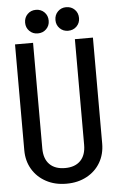

<svg xmlns="http://www.w3.org/2000/svg" viewBox="-59 -910 592 965"><g transform="rotate(-5 236.5 -427.0)"><path d="M342 -705H433V-171Q433 -117 408.5 -75Q384 -33 339.5 -9Q295 15 238 15H237H236Q179 15 134.5 -9Q90 -33 65 -75Q40 -117 40 -171V-705H131V-172Q131 -120 158.5 -92Q186 -64 237 -64Q287 -64 314.5 -92Q342 -120 342 -172ZM100 -809Q100 -835 117 -852Q134 -869 159 -869Q185 -869 202 -852Q219 -835 219 -809Q219 -784 202 -767Q185 -750 159 -750Q134 -750 117 -767Q100 -784 100 -809ZM253 -809Q253 -835 270 -852Q287 -869 312 -869Q338 -869 355 -852Q372 -835 372 -809Q372 -784 355 -767Q338 -750 312 -750Q287 -750 270 -767Q253 -784 253 -809Z"/></g></svg>

Font: Akshar
Style: Regular
Weight: 400
Designer: Tall Chai
Foundry: Tall Chai
Version: Version 1.000